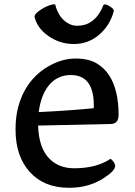

<svg xmlns="http://www.w3.org/2000/svg" viewBox="-20 -869 630 898"><path d="M52.7 0ZM52.7 -262.7Q52.7 -321.8 64.9 -367.7Q77.1 -413.6 97.9 -450Q118.7 -486.3 146.7 -513.7Q174.8 -541 207 -559.1Q270.5 -595.2 332 -595.2Q393.6 -595.2 430.7 -573.5Q467.8 -551.8 491.2 -515.6Q534.7 -446.8 534.7 -332.5Q534.7 -290 499 -289.1L158.2 -281.7Q161.1 -175.8 212.9 -125Q256.8 -82 326.7 -82Q430.7 -82 495.6 -125.5Q500 -125.5 506.3 -118.2Q518.6 -103.5 518.6 -92.8Q518.6 -69.3 460 -32.7Q392.6 9.3 302.7 9.3Q185.5 9.3 118.7 -65.4Q52.7 -138.7 52.7 -262.7ZM161.1 -344.7Q301.8 -351.6 418.5 -362.8Q423.8 -518.1 311 -518.1Q248 -518.1 208 -469.2Q171.4 -424.3 161.1 -344.7ZM325.2 -663.1Q290 -663.1 259 -673.8Q228 -684.6 204.1 -702.1Q153.8 -738.3 141.6 -790Q140.1 -805.2 176.8 -827.6Q212.4 -849.1 237.8 -849.1Q254.4 -782.2 302.7 -757.8Q320.3 -748.5 340.3 -748.5Q360.4 -748.5 377 -753.4Q393.6 -758.3 409.2 -769.5Q443.4 -793.5 463.4 -844.7Q468.8 -852.5 484.9 -844.2Q515.6 -828.6 511.7 -815.4Q493.7 -749.5 444.3 -707Q393.1 -663.1 325.2 -663.1Z"/></svg>

Font: Quando
Style: Regular
Weight: 400
Version: Version 1.002